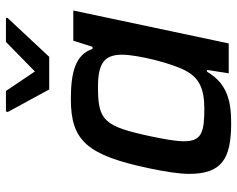

<svg xmlns="http://www.w3.org/2000/svg" viewBox="-94 -676 779 630"><g transform="rotate(-90 295.0 -361.5)"><path d="M242 -725 316 -589H423L550 -725L551 -731H472L375 -636L311 -731H244ZM205 8C272 8 334 -2 374 -71H380L369 0H467L575 -510H476L456 -447H449C430 -504 370 -518 284 -518C147 -518 100 -464 57 -260C46 -207 39 -163 39 -130C39 -23 88 8 205 8ZM253 -80C175 -80 146 -89 146 -147C146 -172 152 -207 162 -255C195 -410 214 -429 324 -429C402 -429 430 -408 430 -350C430 -299 401 -181 375 -137C353 -98 319 -80 253 -80Z"/></g></svg>

Font: Saira UNSAM Medium Italic
Style: Regular
Weight: 500
Italic angle: -12°
Designer: Hector Gatti with collaboration of the Omnibus-Type team
Foundry: Omnibus-Type
Version: Version 0.072;PS 000.072;hotconv 1.0.88;makeotf.lib2.5.64775